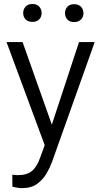

<svg xmlns="http://www.w3.org/2000/svg" viewBox="-20 -742 514 975"><path d="M94.7 -528.3 243.2 -108.9 381.3 -528.3H460.9L243.2 83Q233.9 107.9 216.6 138.4Q199.2 168.9 169.2 191.2Q139.2 213.4 90.8 213.4Q80.6 213.4 65.2 210.7Q49.8 208 43 206.1L42.5 145Q47.9 146 57.1 146.7Q66.4 147.5 69.8 147.5Q116.7 147.5 142.3 126.2Q168 105 184.6 56.6L207 -4.9L13.2 -528.3ZM97.7 -675.8Q97.7 -694.8 109.9 -708.3Q122.1 -721.7 144.5 -721.7Q167.5 -721.7 179.4 -708.3Q191.4 -694.8 191.4 -675.8Q191.4 -656.7 179.4 -643.8Q167.5 -630.9 144.5 -630.9Q122.1 -630.9 109.9 -643.8Q97.7 -656.7 97.7 -675.8ZM310.1 -674.8Q310.1 -694.3 322 -707.5Q334 -720.7 356.4 -720.7Q378.9 -720.7 391.4 -707.5Q403.8 -694.3 403.8 -674.8Q403.8 -656.2 391.4 -643.1Q378.9 -629.9 356.4 -629.9Q334 -629.9 322 -643.1Q310.1 -656.2 310.1 -674.8Z"/></svg>

Font: Vazirmatn RD UI Light
Style: Regular
Weight: 300
Designer: Saber Rastikerdar
Foundry: Saber Rastikerdar
Version: Version 33.003